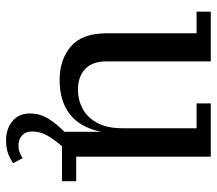

<svg xmlns="http://www.w3.org/2000/svg" viewBox="-62 -482 732 649"><g transform="rotate(90 304.5 -157.0)"><path d="M250 8Q181 8 136.5 -30Q92 -68 92 -151V-455H19V-503H187V-151Q187 -102 213 -78Q239 -54 283 -54Q317 -54 346.5 -69.5Q376 -85 394.5 -118.5Q413 -152 413 -205V-455H329V-503H509V-48H592V0H474Q452 25 438 49Q424 73 424 101Q424 123 437.5 135Q451 147 470 147Q484 147 493.5 143.5Q503 140 514 133L531 165Q519 174 500 181.5Q481 189 454 189Q415 189 389 167.5Q363 146 363 109Q363 74 381 45.5Q399 17 425 -8V-132Q410 -61 365.5 -26.5Q321 8 250 8Z"/></g></svg>

Font: Montagu Slab 144pt
Style: Regular
Weight: 400
Designer: Florian Karsten
Foundry: Florian Karsten
Version: Version 1.000; ttfautohint (v1.8.3)